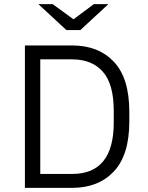

<svg xmlns="http://www.w3.org/2000/svg" viewBox="-20 -905 713 925"><path d="M603 -366V-320Q603 -158 528.5 -79Q454 0 328 0H100V-686H328Q454 -686 528.5 -607.5Q603 -529 603 -366ZM174 -67H328Q528 -67 528 -315V-371Q528 -500 475.5 -559.5Q423 -619 328 -619H174ZM334 -812 432 -885H502L367 -760H300L165 -885H234Z"/></svg>

Font: Chivo Light
Style: Regular
Weight: 300
Designer: Hector Gatti
Foundry: Omnibus-Type
Version: Version 1.007